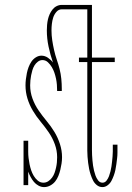

<svg xmlns="http://www.w3.org/2000/svg" viewBox="-20 -755 540 783"><path d="M160 8Q148 8 137 2Q126 -4 118.5 -13Q111 -22 105 -33Q99 -44 95 -55V0H76V-181H95V-136Q95 -123 96.5 -110.5Q98 -98 100.5 -85.5Q103 -73 107 -61Q111 -49 117.5 -38Q124 -27 134 -18.5Q144 -10 157 -10Q168 -10 177 -16Q186 -22 192.5 -31Q199 -40 202.5 -50Q206 -60 208.5 -71Q211 -82 212 -92.5Q213 -103 213 -114Q213 -141 203.5 -167Q194 -193 178.5 -215.5Q163 -238 145.5 -259Q128 -280 114 -303.5Q100 -327 92 -353Q84 -379 84 -407Q84 -419 85.5 -431.5Q87 -444 89.5 -456.5Q92 -469 96.5 -481Q101 -493 108 -503.5Q115 -514 126 -521Q137 -528 149 -528Q163 -528 175.5 -519.5Q188 -511 196 -500Q185 -532 178 -565Q171 -598 171 -631Q171 -642 172 -653.5Q173 -665 175.5 -676Q178 -687 182.5 -697Q187 -707 194 -716Q201 -725 211 -730Q221 -735 232 -735H346V-717H232Q219 -717 210 -706.5Q201 -696 197 -683.5Q193 -671 191.5 -657.5Q190 -644 190 -631Q190 -611 193 -591Q196 -571 200.5 -551Q205 -531 211.5 -512Q218 -493 223 -473.5Q228 -454 230 -433.5Q232 -413 232 -393V-384H213Q213 -397 212 -409.5Q211 -422 208.5 -434Q206 -446 202 -458Q198 -470 191.5 -481Q185 -492 175.5 -501Q166 -510 153 -510Q143 -510 134.5 -503.5Q126 -497 120.5 -488Q115 -479 112 -468.5Q109 -458 107 -448Q105 -438 104 -427.5Q103 -417 103 -407Q103 -379 112.5 -353Q122 -327 137.5 -304.5Q153 -282 170.5 -261Q188 -240 202 -217Q216 -194 224.5 -167.5Q233 -141 233 -114Q233 -101 231 -88Q229 -75 226 -62.5Q223 -50 218 -37.5Q213 -25 205 -15Q197 -5 185 1.5Q173 8 160 8ZM398 8Q385 8 375 0Q365 -8 359.5 -19Q354 -30 350 -42Q346 -54 343.5 -66Q341 -78 339.5 -90.5Q338 -103 337 -115.5Q336 -128 336 -140.5Q336 -153 336 -165V-502H302V-520H336V-735H355V-520H448V-502H355V-165Q355 -154 355 -143.5Q355 -133 355.5 -122.5Q356 -112 357 -101Q358 -90 359.5 -79.5Q361 -69 363.5 -59Q366 -49 369.5 -39Q373 -29 380 -19.5Q387 -10 398 -10Q408 -10 414.5 -18.5Q421 -27 424.5 -36.5Q428 -46 430.5 -56Q433 -66 434.5 -76Q436 -86 437 -96Q438 -106 439 -116.5Q440 -127 440 -137Q440 -147 440 -157V-165H459V-156Q459 -144 459 -132.5Q459 -121 457.5 -109Q456 -97 454.5 -85Q453 -73 450.5 -61.5Q448 -50 444 -39Q440 -28 434.5 -17.5Q429 -7 419 0.5Q409 8 398 8Z"/></svg>

Font: Iosevka Curly Slab Thin
Style: Regular
Weight: 100
Monospace: yes
Designer: Belleve Invis
Foundry: Belleve Invis
Version: Version 22.1.2; ttfautohint (v1.8.4)